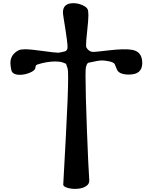

<svg xmlns="http://www.w3.org/2000/svg" viewBox="-20 -936 983 1208"><path d="M405.8 -503.9Q402.8 -515.6 395.5 -534.7Q394 -535.6 376 -542.5Q357.9 -549.3 328.6 -549.3Q277.3 -549.3 216.8 -530.8Q207.5 -527.8 205.1 -521Q202.6 -512.2 201.2 -504.9Q197.3 -490.7 166.3 -478Q135.3 -465.3 104.5 -465.3Q59.1 -465.3 51.3 -494.6Q45.9 -520 45.4 -539.1Q45.4 -592.3 96.7 -619.6Q109.4 -626 138.2 -626Q172.9 -626 249.3 -615.2Q325.7 -604.5 343.8 -604.5Q353 -604.5 357.9 -606Q373 -608.9 387.7 -612.5Q402.3 -616.2 404.8 -634.3Q407.7 -655.3 381.3 -815.9Q376 -849.1 376 -857.9Q376 -916 441.9 -916Q470.2 -916 497.6 -904.1Q524.9 -892.1 531.2 -877.9Q536.1 -867.7 536.1 -837.9Q536.1 -808.6 528.3 -738.8Q520.5 -675.3 522 -640.6Q538.6 -608.4 569.8 -609.4Q581.1 -609.4 660.2 -618.7Q765.6 -631.3 813 -622.1Q875 -610.4 875 -539.1Q875 -466.8 791.5 -466.8Q731.9 -466.8 716.8 -496.1Q709 -515.1 701.2 -533.7Q691.9 -546.4 657.2 -551.8Q637.7 -555.7 620.1 -555.7Q600.6 -555.7 537.6 -541.5Q527.3 -540 520.5 -512.7Q518.1 -506.3 518.1 -460.4Q518.1 -352.1 526.9 -117.2Q535.6 114.7 541.5 194.8Q543.9 224.1 515.6 238.8Q492.2 252 453.6 252.4Q423.8 252.4 400.9 244.6Q377.9 236.8 377.9 225.6Q386.7 73.2 394.5 -79.6Q408.7 -345.2 408.7 -444.8Q408.7 -495.1 405.8 -503.9Z"/></svg>

Font: Accordance
Style: Bold
Weight: 700
Version: Version 1.2 (build January 31, 2020) Miklal Software Solutio